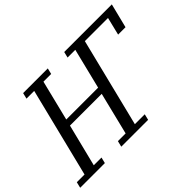

<svg xmlns="http://www.w3.org/2000/svg" viewBox="-151 -974 1249 1249"><g transform="rotate(-45 473.5 -349.0)"><path d="M-11 -41H60L213 -657H142L152 -698H379L369 -657H298L229 -378H522L591 -657H520L530 -698H968L926 -530H858L888 -653H675L523 -41H614L604 0H357L367 -41H438L510 -333H218L145 -41H216L206 0H-21Z"/></g></svg>

Font: IBM Plex Serif
Style: Italic
Weight: 400
Italic angle: -14°
Designer: Mike Abbink, Paul van der Laan, Pieter van Rosmalen
Foundry: Bold Monday
Version: Version 3.001